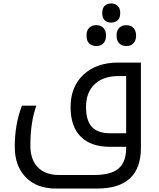

<svg xmlns="http://www.w3.org/2000/svg" viewBox="-20 -845 916 1105"><path d="M301.8 240.2Q191.9 240.2 128.4 175.3Q64.9 110.4 64.9 -1Q64.9 -128.4 106 -236.8H189Q154.8 -141.1 154.8 -6.8Q154.8 74.2 198 118.2Q241.2 162.1 319.8 162.1H522Q619.6 162.1 662.8 124.3Q706.1 86.4 706.1 6.8V0H613.8Q502.9 0 444.6 -58.6Q386.2 -117.2 386.2 -228Q386.2 -346.7 460.9 -415.8Q535.6 -484.9 660.2 -484.9H791V5.9Q791 240.2 538.1 240.2ZM706.1 -78.1V-407.2H663.1Q574.2 -407.2 524.7 -360.4Q475.1 -313.5 475.1 -229Q475.1 -150.9 509 -114.5Q543 -78.1 611.8 -78.1ZM620.1 -714.8Q597.7 -714.8 583 -727.8Q568.4 -740.7 568.4 -770Q568.4 -798.8 583 -812Q597.7 -825.2 620.1 -825.2Q641.1 -825.2 656.5 -811.8Q671.9 -798.3 671.9 -770Q671.9 -740.7 656.5 -727.8Q641.1 -714.8 620.1 -714.8ZM534.2 -580.1Q510.7 -580.1 494.4 -594.2Q478 -608.4 478 -640.1Q478 -671.9 494.4 -686Q510.7 -700.2 534.2 -700.2Q561 -700.2 575.7 -683.8Q590.3 -667.5 590.3 -640.1Q590.3 -612.8 575.7 -596.4Q561 -580.1 534.2 -580.1ZM707 -580.1Q681.2 -580.1 666 -595.7Q650.9 -611.3 650.9 -640.1Q650.9 -668.9 665.8 -684.6Q680.7 -700.2 707 -700.2Q733.9 -700.2 748.5 -683.8Q763.2 -667.5 763.2 -640.1Q763.2 -612.8 748.5 -596.4Q733.9 -580.1 707 -580.1Z"/></svg>

Font: Droid Arabic Kufi
Style: Regular
Weight: 400
Designer: Pascal Zoghbi
Foundry: Irfont.ir
Version: Version 1.00 February 28, 2013, initial release